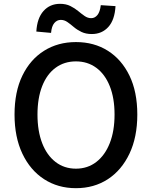

<svg xmlns="http://www.w3.org/2000/svg" viewBox="-20 -970 794 1004"><path d="M377 14Q283 14 210.5 -33Q138 -80 97 -166.5Q56 -253 56 -371Q56 -490 97 -574.5Q138 -659 210.5 -704.5Q283 -750 377 -750Q472 -750 544 -704.5Q616 -659 657 -574.5Q698 -490 698 -371Q698 -253 657 -166.5Q616 -80 544 -33Q472 14 377 14ZM377 -88Q438 -88 483.5 -123Q529 -158 554 -221.5Q579 -285 579 -371Q579 -457 554 -519.5Q529 -582 483.5 -615.5Q438 -649 377 -649Q316 -649 270.5 -615.5Q225 -582 200.5 -519.5Q176 -457 176 -371Q176 -285 200.5 -221.5Q225 -158 270.5 -123Q316 -88 377 -88ZM460 -792Q429 -792 406 -803Q383 -814 365.5 -829Q348 -844 332 -855Q316 -866 298 -866Q278 -866 264 -849.5Q250 -833 247 -798L170 -805Q174 -875 207.5 -912.5Q241 -950 294 -950Q325 -950 348 -938.5Q371 -927 389 -912Q407 -897 423 -886Q439 -875 457 -875Q476 -875 489.5 -891.5Q503 -908 507 -943L584 -938Q580 -866 546.5 -829Q513 -792 460 -792Z"/></svg>

Font: Noto Sans KR Thin Medium
Style: Regular
Weight: 500
Version: Version 2.004-H2;hotconv 1.0.118;makeotfexe 2.5.65603